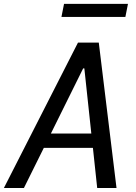

<svg xmlns="http://www.w3.org/2000/svg" viewBox="-42 -944 682 964"><path d="M543 0 454 -730H349.5L-22.5 0H78L178 -201.5H424.5L446 0ZM213.5 -273.5 375.5 -600.5H381.5L416.5 -273.5ZM266.5 -859H587.5L600.5 -924.5H279.5Z"/></svg>

Font: Monaspace Argon
Style: Italic
Weight: 400
Italic angle: -11°
Designer: Riley Cran & the Lettermatic Team
Foundry: Lettermatic
Version: Version 1.101 (Monaspace Argon)